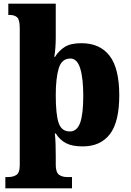

<svg xmlns="http://www.w3.org/2000/svg" viewBox="-20 -780 708 1040"><path d="M9 240V179H24Q52 179 69.5 167Q87 155 87 115V-627Q87 -674 72.5 -686.5Q58 -699 33 -699H25V-760H282V-576Q282 -552 280 -522.5Q278 -493 274 -472H278Q299 -506 331 -526Q363 -546 421 -546Q521 -546 573.5 -478Q626 -410 626 -264Q626 -119 575 -53Q524 13 428 13Q371 13 337.5 -4.5Q304 -22 282 -57H277Q280 -32 281 1Q282 34 282 66V111Q282 153 299 166Q316 179 344 179H370V240ZM358 -68Q397 -68 414 -114.5Q431 -161 431 -261Q431 -356 414.5 -409.5Q398 -463 361 -463Q314 -463 298 -409.5Q282 -356 282 -264Q282 -161 297.5 -114.5Q313 -68 358 -68Z"/></svg>

Font: Noto Serif Tamil Black
Style: Italic
Weight: 900
Italic angle: -12°
Designer: Indian Type Foundry, Tom Grace, and the Monotype Design Team
Foundry: Monotype Imaging Inc.
Version: Version 2.003; ttfautohint (v1.8.4.7-5d5b)